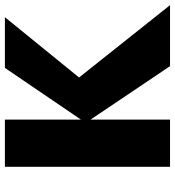

<svg xmlns="http://www.w3.org/2000/svg" viewBox="14 -712 698 765"><g transform="rotate(-90 362.5 -329.0)"><path d="M482 0 256 -336 475 -658H677L399 -316L403 -405L725 0ZM81 0V-658H269V0Z"/></g></svg>

Font: Ysabeau Infant Black
Style: Regular
Weight: 900
Designer: Christian Thalmann (Catharsis Fonts)
Version: Version 2.001;gftools[0.9.30]; featfreeze: ss01,ss02,lnum